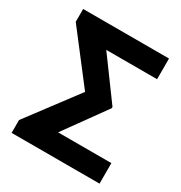

<svg xmlns="http://www.w3.org/2000/svg" viewBox="-167 -832 901 954"><g transform="rotate(30 283.5 -355.5)"><path d="M404.8 -355 233.9 -117.7H539.6V0H35.2V-73.7L249.5 -358.9L35.2 -637.2V-710.9H527.8V-592.3H236.3L404.8 -362.3Z"/></g></svg>

Font: SteelSelectRoboto
Style: Roboto-Bold
Weight: 700
Designer: Google
Version: Version 2.137; 2017